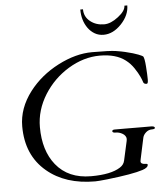

<svg xmlns="http://www.w3.org/2000/svg" viewBox="-62 -1007 918 1075"><g transform="rotate(-5 396.5 -470.0)"><path d="M721.2 -59.6Q730 -59.6 730 -54.2Q730 -37.6 698.2 -27.3Q642.6 -8.8 496.6 7.8Q446.8 13.2 429.2 13.2Q262.2 13.2 158.7 -74.2Q48.8 -166.5 48.8 -329.1Q48.8 -430.7 118.2 -522Q182.6 -606 282.7 -657.7Q382.3 -709 474.6 -709Q574.2 -709 607.2 -703.9Q640.1 -698.7 658.2 -694.3Q709 -682.1 732.2 -672.6Q755.4 -663.1 757.8 -660.2Q765.1 -650.4 768.6 -602.1Q772 -553.7 772 -529.8Q772 -505.9 764.2 -505.9Q756.3 -505.9 752.2 -508.1Q748 -510.3 745.8 -514.4Q743.7 -518.6 742.4 -523.9Q741.2 -529.3 731.9 -549.6Q722.7 -569.8 703.9 -597.9Q685.1 -626 659.2 -645.5Q606.4 -686 516.1 -686Q424.8 -686 337.9 -633.3Q253.9 -582 201.2 -498.5Q147 -411.6 147 -316.4Q147 -184.1 211.9 -103.5Q281.2 -17.6 409.2 -17.6Q521.5 -17.6 573.7 -51.8Q595.2 -65.4 600.1 -87.9L624 -195.8Q625.5 -201.7 625.5 -209.5Q625.5 -217.3 619.9 -225.3Q614.3 -233.4 605.5 -238.3Q587.4 -249 568.1 -249Q548.8 -249 548.8 -257.8Q548.8 -266.6 563 -266.6Q592.3 -266.6 621.1 -266.6L716.8 -266.1Q744.1 -266.1 766.1 -266.1Q788.1 -266.1 788.1 -256.3Q788.1 -249 769.8 -249Q751.5 -249 737.1 -236.1Q722.7 -223.1 719.2 -208.3Q715.8 -193.4 712.4 -177Q709 -160.6 705.3 -143.8Q701.7 -127 698.2 -110.6Q694.8 -94.2 693.1 -86.7Q691.4 -79.1 691.4 -76.2Q691.4 -59.6 721.2 -59.6ZM547.9 -800.3Q520.5 -800.3 498.5 -813Q476.6 -825.7 460.9 -847.2Q429.7 -890.6 429.7 -952.6H444.8Q444.8 -910.2 478.5 -883.8Q510.3 -858.4 556.2 -858.4Q593.3 -858.4 635.3 -891.1Q677.7 -923.8 677.7 -952.6H693.8Q693.8 -897.9 647.9 -849.1Q601.6 -800.3 547.9 -800.3Z"/></g></svg>

Font: Cardo-Italic
Style: Italic
Weight: 400
Italic angle: -12°
Designer: David J. Perry
Foundry: David J. Perry
Version: Version 0.991